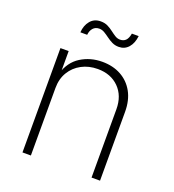

<svg xmlns="http://www.w3.org/2000/svg" viewBox="-134 -841 854 944"><g transform="rotate(20 293.0 -368.5)"><path d="M134.3 -353V0H90.3V-545.9H133.3V-423.8H125.5Q145.5 -490.7 195.6 -522Q245.6 -553.2 307.6 -553.2Q363.3 -553.2 405.8 -530Q448.2 -506.8 472.2 -463.6Q496.1 -420.4 496.1 -359.9V0H451.7V-357.4Q451.7 -427.7 409.4 -470Q367.2 -512.2 298.8 -512.2Q252 -512.2 214.6 -492.2Q177.2 -472.2 155.8 -436.5Q134.3 -400.9 134.3 -353ZM356.9 -649.4Q337.4 -649.4 321.5 -657.2Q305.7 -665 292 -675.3Q278.3 -685.5 265.1 -693.4Q252 -701.2 237.8 -701.2Q217.3 -701.2 205.3 -687.5Q193.4 -673.8 191.4 -652.3H155.8Q158.2 -689 178.2 -713.1Q198.2 -737.3 232.4 -737.3Q253.9 -737.3 269.8 -729.2Q285.6 -721.2 298.8 -710.9Q312 -700.7 324.5 -692.9Q336.9 -685.1 351.1 -685.1Q369.1 -685.1 380.4 -696.3Q391.6 -707.5 396 -732.9H431.6Q427.2 -694.3 407.5 -671.9Q387.7 -649.4 356.9 -649.4Z"/></g></svg>

Font: Inter ExtraLight
Style: Regular
Weight: 250
Designer: Rasmus Andersson
Foundry: rsms
Version: Version 4.001;git-66647c0bb